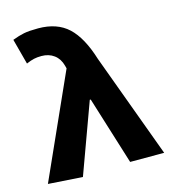

<svg xmlns="http://www.w3.org/2000/svg" viewBox="-116 -875 873 981"><g transform="rotate(-15 320.5 -384.5)"><path d="M19 0 264 -546 260 -561Q250 -599 222.5 -619.5Q195 -640 156 -640Q133 -640 115.5 -636Q98 -632 75 -622L39 -757Q73 -770 100.5 -775.5Q128 -781 176 -781Q276 -781 335 -726Q394 -671 431 -551L634 0H454L342 -360H337L201 12Z"/></g></svg>

Font: Nebula Sans Bold
Style: Regular
Weight: 700
Designer: Paul D. Hunt for Adobe (as Source Sans)
Foundry: Nebula Entertainment & Broadcasting LLC
Version: Version 1.010